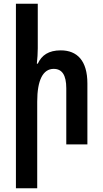

<svg xmlns="http://www.w3.org/2000/svg" viewBox="-20 -780 556 1037"><path d="M184 -760H66V237H181V-231C181 -347 212 -408 270 -408C315 -408 338 -375 338 -303V0H452V-329C452 -452 397 -508 308 -508C243 -508 205 -482 184 -436H179C182 -464 184 -492 184 -519Z"/></svg>

Font: Noto Sans Armenian Condensed SemiBold
Style: Regular
Weight: 600
Width: 3
Designer: Monotype Design Team
Foundry: Monotype Imaging Inc.
Version: Version 2.008